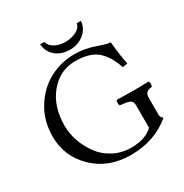

<svg xmlns="http://www.w3.org/2000/svg" viewBox="-185 -952 1065 1109"><g transform="rotate(-30 347.5 -398.0)"><path d="M507.8 -806.2Q503.9 -755.4 463.9 -724.1Q423.8 -692.9 372.1 -692.9Q315.9 -692.9 278.1 -723.4Q240.2 -753.9 235.8 -806.2H264.2Q270 -778.3 300.5 -761.7Q331.1 -745.1 372.1 -745.1Q411.1 -745.1 443.1 -761.5Q475.1 -777.8 480 -806.2ZM377 -658.2Q445.8 -658.2 509.5 -635.5Q573.2 -612.8 595.2 -612.8Q604 -518.6 617.2 -459L583 -453.1Q560.1 -530.3 511 -575.7Q461.9 -621.1 362.8 -621.1Q259.8 -621.1 191.4 -539.1Q123 -457 123 -327.1Q123 -276.4 141.1 -224.1Q159.2 -171.9 192.1 -127Q225.1 -82 278.1 -54Q331.1 -25.9 395 -25.9Q489.3 -25.9 540 -74.2V-223.1Q540 -251 522.5 -259Q504.9 -267.1 458 -271Q454.1 -275.9 454.1 -288.8Q454.1 -301.8 458 -307.1Q552.2 -305.2 582 -305.2Q610.8 -305.2 670.9 -307.1Q675.8 -302.2 675.8 -289.1Q675.8 -275.9 670.9 -271Q647 -269 636 -258.5Q625 -248 625 -223.1V-110.8Q625 -95.7 641.1 -83Q532.2 9.8 372.1 9.8Q224.1 9.8 128.2 -82.5Q32.2 -174.8 32.2 -307.1Q32.2 -413.1 83 -494.6Q133.8 -576.2 211.4 -617.2Q289.1 -658.2 377 -658.2Z"/></g></svg>

Font: Linux Libertine Capitals
Style: Small Caps
Weight: 400
Designer: Philipp H. Poll
Foundry: Philipp H. Poll
Version: Version 5.1.3